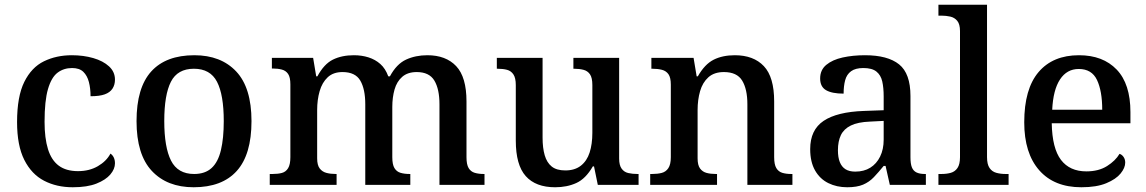

<svg xmlns="http://www.w3.org/2000/svg" viewBox="-20 -780 4836 810"><path d="M287 10Q219 10 166 -17.5Q113 -45 82.5 -105.5Q52 -166 52 -265Q52 -373 82.5 -434.5Q113 -496 165.5 -521.5Q218 -547 283 -547Q332 -547 373.5 -535Q415 -523 440 -500Q465 -477 465 -444Q465 -422 454.5 -406Q444 -390 422 -382Q400 -374 362 -374Q362 -407 355 -434Q348 -461 331.5 -477Q315 -493 284 -493Q249 -493 223 -473.5Q197 -454 182.5 -404.5Q168 -355 168 -266Q168 -197 182.5 -150.5Q197 -104 228 -81Q259 -58 309 -58Q357 -58 393 -79Q429 -100 446 -132Q455 -126 460 -115.5Q465 -105 465 -91Q465 -67 445.5 -44Q426 -21 387 -5.5Q348 10 287 10Z M797 10Q685 10 620.5 -59Q556 -128 556 -269Q556 -410 618 -478.5Q680 -547 800 -547Q912 -547 976.5 -478.5Q1041 -410 1041 -269Q1041 -128 979 -59Q917 10 797 10ZM799 -46Q845 -46 872.5 -71Q900 -96 912 -146.5Q924 -197 924 -269Q924 -380 895.5 -435Q867 -490 798 -490Q729 -490 701 -435Q673 -380 673 -269Q673 -159 701.5 -102.5Q730 -46 799 -46Z M1118 0V-46H1130Q1153 -46 1169.5 -50.5Q1186 -55 1195.5 -70.5Q1205 -86 1205 -117V-424Q1205 -454 1195.5 -468Q1186 -482 1169 -486.5Q1152 -491 1130 -491H1127V-536H1301L1314 -458H1319Q1347 -510 1384.5 -528.5Q1422 -547 1473 -547Q1506 -547 1534.5 -538Q1563 -529 1584.5 -510Q1606 -491 1618 -458H1625Q1653 -510 1693 -528.5Q1733 -547 1783 -547Q1861 -547 1904.5 -501Q1948 -455 1948 -352V-117Q1948 -86 1957 -71Q1966 -56 1982.5 -51Q1999 -46 2021 -46H2024V0H1834V-340Q1834 -404 1812.5 -440Q1791 -476 1738 -476Q1700 -476 1677 -456Q1654 -436 1644.5 -402.5Q1635 -369 1635 -329V-117Q1635 -86 1644 -71Q1653 -56 1669.5 -51Q1686 -46 1708 -46H1711V0H1521V-340Q1521 -404 1500 -440Q1479 -476 1425 -476Q1386 -476 1362.5 -454Q1339 -432 1328.5 -395.5Q1318 -359 1318 -316V-112Q1318 -83 1329 -69Q1340 -55 1357.5 -50.5Q1375 -46 1397 -46H1400V0Z M2322 10Q2240 10 2198 -37Q2156 -84 2156 -187V-421Q2156 -451 2146 -466Q2136 -481 2119 -485.5Q2102 -490 2079 -490H2076V-536H2269V-199Q2269 -156 2278 -125Q2287 -94 2307.5 -77.5Q2328 -61 2365 -61Q2405 -61 2430.5 -81Q2456 -101 2467.5 -136.5Q2479 -172 2479 -220V-421Q2479 -452 2469 -466.5Q2459 -481 2441.5 -485.5Q2424 -490 2402 -490H2399V-536H2592V-111Q2592 -83 2602.5 -68.5Q2613 -54 2630.5 -50Q2648 -46 2669 -46H2674V0H2502L2486 -78H2481Q2451 -26 2411.5 -8Q2372 10 2322 10Z M2723 0V-46H2731Q2754 -46 2771.5 -50.5Q2789 -55 2799.5 -70.5Q2810 -86 2810 -117V-423Q2810 -453 2800 -467Q2790 -481 2772.5 -485.5Q2755 -490 2733 -490H2728V-536H2906L2919 -458H2924Q2953 -509 2990.5 -528Q3028 -547 3080 -547Q3159 -547 3202.5 -501Q3246 -455 3246 -352V-117Q3246 -86 3255 -71Q3264 -56 3280 -51Q3296 -46 3318 -46H3323V0H3133V-340Q3133 -404 3111 -440Q3089 -476 3034 -476Q2993 -476 2968.5 -454Q2944 -432 2933.5 -395.5Q2923 -359 2923 -316V-112Q2923 -83 2933.5 -69Q2944 -55 2961 -50.5Q2978 -46 3000 -46H3005V0Z M3554 10Q3510 10 3474.5 -7.5Q3439 -25 3418.5 -61Q3398 -97 3398 -151Q3398 -232 3454.5 -270Q3511 -308 3625 -312L3708 -315V-373Q3708 -410 3702 -436.5Q3696 -463 3677.5 -478Q3659 -493 3622 -493Q3589 -493 3570.5 -479.5Q3552 -466 3545.5 -441.5Q3539 -417 3539 -385Q3490 -385 3465 -399.5Q3440 -414 3440 -449Q3440 -485 3466 -506.5Q3492 -528 3535 -537.5Q3578 -547 3629 -547Q3725 -547 3773 -508.5Q3821 -470 3821 -375V-117Q3821 -89 3827 -74Q3833 -59 3846.5 -52.5Q3860 -46 3882 -46H3886V0H3734L3716 -80H3708Q3686 -53 3666.5 -32.5Q3647 -12 3621 -1Q3595 10 3554 10ZM3588 -56Q3625 -56 3651.5 -72.5Q3678 -89 3693 -119.5Q3708 -150 3708 -191V-270L3650 -267Q3599 -265 3569.5 -250.5Q3540 -236 3527.5 -210Q3515 -184 3515 -146Q3515 -116 3523 -96Q3531 -76 3547 -66Q3563 -56 3588 -56Z M3939 0V-46H3952Q3974 -46 3991.5 -51Q4009 -56 4019.5 -71.5Q4030 -87 4030 -117V-649Q4030 -678 4018.5 -692Q4007 -706 3989 -710Q3971 -714 3952 -714H3939V-760H4144V-117Q4144 -87 4154.5 -71.5Q4165 -56 4183 -51Q4201 -46 4222 -46H4235V0Z M4542 10Q4427 10 4364 -62Q4301 -134 4301 -264Q4301 -405 4361.5 -476Q4422 -547 4532 -547Q4633 -547 4691 -486.5Q4749 -426 4749 -307V-260H4417Q4419 -154 4456 -105.5Q4493 -57 4563 -57Q4615 -57 4650.5 -79.5Q4686 -102 4703 -131Q4713 -128 4720 -118Q4727 -108 4727 -94Q4727 -72 4707.5 -48Q4688 -24 4647 -7Q4606 10 4542 10ZM4630 -317Q4630 -396 4608 -442.5Q4586 -489 4531 -489Q4481 -489 4452 -445Q4423 -401 4419 -317Z"/></svg>

Font: Noto Rashi Hebrew Medium
Style: Regular
Weight: 500
Version: Version 1.006